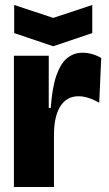

<svg xmlns="http://www.w3.org/2000/svg" viewBox="-20 -752 440 772"><path d="M36 0V-528H176V-318H184Q190 -402 207.5 -450.5Q225 -499 251.5 -519.5Q278 -540 311 -540Q350 -540 387 -519L379 -339Q333 -365 296 -365Q248 -365 222.5 -324.5Q197 -284 197 -209V0ZM37 -732 194 -680 351 -732V-619L194 -566L37 -619Z"/></svg>

Font: Bricolage Grotesque 48pt ExtraBold
Style: Regular
Weight: 800
Designer: Mathieu Triay
Foundry: Atelier Triay
Version: Version 1.000; ttfautohint (v1.8.4.7-5d5b);gftools[0.9.32]